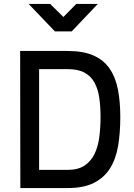

<svg xmlns="http://www.w3.org/2000/svg" viewBox="-20 -952 677 972"><path d="M83 0 82 -694H322Q402 -694 453.5 -671Q505 -648 535 -604.5Q565 -561 577 -499Q589 -437 589 -359Q589 -280 578 -214Q567 -148 537.5 -100.5Q508 -53 456 -26.5Q404 0 323 0ZM489 -359Q489 -413 482.5 -457.5Q476 -502 458 -534.5Q440 -567 407.5 -584.5Q375 -602 322 -602H178V-92H322Q375 -92 407.5 -113.5Q440 -135 458 -171.5Q476 -208 482.5 -256.5Q489 -305 489 -359ZM343 -793H258L125 -932H234L301 -866L366 -932H475Z"/></svg>

Font: Panefresco 600wt
Style: Regular
Weight: 600
Designer: Campivisivi
Foundry: Campivisivi & Chank Co
Version: Version 1.001